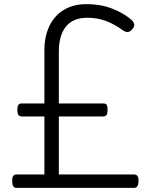

<svg xmlns="http://www.w3.org/2000/svg" viewBox="-20 -910 715 930"><path d="M60 0Q48 0 43.5 -9Q39 -18 39 -35Q39 -52 44.5 -58.5Q50 -65 60 -65H195V-346H86Q75 -346 69.5 -353Q64 -360 64 -378Q64 -396 69.5 -402.5Q75 -409 86 -409H195V-666Q195 -733 219 -783.5Q243 -834 289 -862Q335 -890 400 -890Q467 -890 523 -868.5Q579 -847 619 -812Q628 -803 630 -792Q632 -781 620 -768Q610 -756 599 -755Q588 -754 574 -764Q533 -794 491.5 -809Q450 -824 403 -824Q334 -824 299.5 -781.5Q265 -739 265 -660V-409H479Q491 -409 496 -403Q501 -397 501 -378Q501 -360 496 -353Q491 -346 479 -346H265V-65H628Q639 -65 645 -58.5Q651 -52 651 -35Q651 -18 646 -9Q641 0 628 0Z"/></svg>

Font: Playwrite GB S Light
Style: Regular
Weight: 300
Designer: Veronika Burian, José Scaglione
Foundry: TypeTogether
Version: Version 1.002